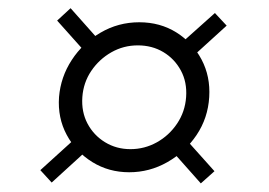

<svg xmlns="http://www.w3.org/2000/svg" viewBox="-20 -538 640 457"><path d="M287.5 -128Q239 -128 199.8 -152.2Q160.5 -176.5 138.8 -217Q117 -257.5 120.5 -307Q124.5 -355 150.8 -395.2Q177 -435.5 219.2 -460.2Q261.5 -485 311.5 -485Q361 -485 399.8 -460.8Q438.5 -436.5 459.8 -396.2Q481 -356 478 -307Q475 -257 447.8 -216.5Q420.5 -176 378.2 -152Q336 -128 287.5 -128ZM103 -103.5 76 -133 167.5 -216 194 -186.5ZM458 -101.5 387 -181.5 418 -211.5 490.5 -130.5ZM290.5 -183Q324 -183 353.2 -199.2Q382.5 -215.5 401.5 -243.8Q420.5 -272 423 -307Q425.5 -342.5 410.5 -370.2Q395.5 -398 368.8 -414Q342 -430 308 -430Q274 -430 245 -413.5Q216 -397 197.2 -369.2Q178.5 -341.5 176 -307Q173.5 -272 188.2 -244Q203 -216 230 -199.5Q257 -183 290.5 -183ZM191 -405 116 -489 148 -518.5 224 -433ZM431 -396.5 401.5 -426.5 491.5 -507 519.5 -477Z"/></svg>

Font: Karla Light
Style: Italic
Weight: 300
Italic angle: -8°
Designer: Jonathan Pinhorn
Version: Version 2.004;gftools[0.9.33]